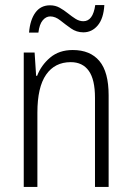

<svg xmlns="http://www.w3.org/2000/svg" viewBox="-20 -791 521 760"><path d="M268 -593Q337 -593 373.5 -549.5Q410 -506 410 -414V-51H356V-404Q356 -476 331.5 -510.5Q307 -545 260 -545Q197 -545 162.5 -495.5Q128 -446 128 -345V-51H74V-583H117L123 -491H127Q143 -533 178.5 -563Q214 -593 268 -593ZM95 -662Q99 -712 120 -741Q141 -770 178 -770Q199 -770 216 -760.5Q233 -751 248.5 -738.5Q264 -726 279 -716.5Q294 -707 310 -707Q348 -707 357 -771H393Q390 -718 367 -690.5Q344 -663 310 -663Q283 -663 261 -678.5Q239 -694 219 -710Q199 -726 179 -726Q162 -726 149 -710.5Q136 -695 132 -662Z"/></svg>

Font: Noto Sans Tamil UI Condensed Light
Style: Regular
Weight: 300
Width: 3
Designer: Jelle Bosma - Monotype Design Team
Foundry: Monotype Imaging Inc.
Version: Version 2.004; ttfautohint (v1.8.4.7-5d5b)